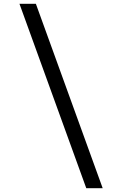

<svg xmlns="http://www.w3.org/2000/svg" viewBox="-20 -843 640 1006"><path d="M432 143 82 -823H168L518 143Z"/></svg>

Font: Monocode
Style: Regular
Weight: 400
Designer: Belleve Invis
Foundry: Belleve Invis
Version: Version 16.1.0; ttfautohint (v1.8.4)